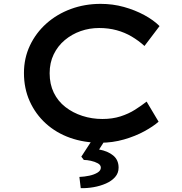

<svg xmlns="http://www.w3.org/2000/svg" viewBox="-20 -729 941 994"><path d="M499 10Q415 10 343 -15.5Q271 -41 217.5 -89.5Q164 -138 134 -204.5Q104 -271 104 -351Q104 -428 135 -493.5Q166 -559 220.5 -607.5Q275 -656 347 -682.5Q419 -709 501 -709Q564 -709 621.5 -693Q679 -677 727 -651Q775 -625 806 -594L728 -491Q697 -519 661.5 -540Q626 -561 584 -572.5Q542 -584 493 -584Q443 -584 397.5 -568Q352 -552 315.5 -521.5Q279 -491 258 -447.5Q237 -404 237 -350Q237 -293 258.5 -249Q280 -205 318.5 -175Q357 -145 406.5 -129Q456 -113 510 -113Q562 -113 604 -126.5Q646 -140 679 -161Q712 -182 739 -203L801 -99Q774 -75 727.5 -49.5Q681 -24 622 -7Q563 10 499 10ZM398 245 391 187Q417 186 442.5 180.5Q468 175 485 164.5Q502 154 502 139Q502 125 486.5 116.5Q471 108 450.5 103.5Q430 99 414 99L401 82L470 -24H537L493 45Q538 53 566 76Q594 99 594 139Q594 167 576 187.5Q558 208 528.5 221Q499 234 464.5 240Q430 246 398 245Z"/></svg>

Font: Lexend Peta Medium
Style: Regular
Weight: 500
Designer: Bonnie Shaver-Troup, Thomas Jockin
Foundry: Lexend
Version: Version 1.007